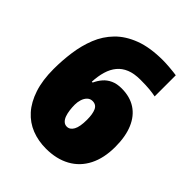

<svg xmlns="http://www.w3.org/2000/svg" viewBox="-206 -842 970 970"><g transform="rotate(45 279.0 -357.0)"><path d="M31 -302Q31 -363 39.5 -424Q48 -485 69.5 -539Q91 -593 131.5 -634.5Q172 -676 235.5 -700Q299 -724 391 -724Q411 -724 441 -721.5Q471 -719 490 -716V-565Q471 -569 446 -571.5Q421 -574 380 -574Q335 -574 304.5 -561.5Q274 -549 254.5 -525.5Q235 -502 225 -468.5Q215 -435 213 -393H219Q230 -417 246 -435.5Q262 -454 286 -465Q310 -476 344 -476Q403 -476 444.5 -449Q486 -422 508 -370Q530 -318 530 -244Q530 -164 501 -107Q472 -50 417.5 -20Q363 10 288 10Q233 10 186 -8.5Q139 -27 104.5 -65.5Q70 -104 50.5 -163Q31 -222 31 -302ZM284 -143Q306 -143 319 -166.5Q332 -190 332 -240Q332 -281 321.5 -304Q311 -327 285 -327Q268 -327 256.5 -315.5Q245 -304 239.5 -286.5Q234 -269 234 -250Q234 -231 236.5 -212Q239 -193 244.5 -177.5Q250 -162 260 -152.5Q270 -143 284 -143Z"/></g></svg>

Font: Noto Sans Display Black
Style: Regular
Weight: 900
Designer: Monotype Design Team
Foundry: Monotype Imaging Inc.
Version: Version 2.003